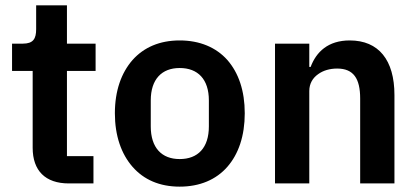

<svg xmlns="http://www.w3.org/2000/svg" viewBox="-20 -685 1561 717"><path d="M237 0C149 0 102 -48 102 -133V-420H25V-522H65C104 -522 115 -540 115 -576V-665H230V-522H337V-420H230V-102H329V0Z M651 12C576 12 517 -14 475 -62C433 -110 409 -178 409 -262C409 -346 433 -413 475 -461C517 -508 576 -534 651 -534C726 -534 787 -508 829 -461C871 -413 894 -346 894 -262C894 -178 871 -110 829 -62C787 -14 726 12 651 12ZM651 -91C719 -91 760 -133 760 -213V-310C760 -389 719 -431 651 -431C584 -431 543 -389 543 -310V-213C543 -133 584 -91 651 -91Z M1007 0V-522H1135V-435H1140C1161 -491 1205 -534 1286 -534C1394 -534 1453 -461 1453 -330V0H1325V-317C1325 -392 1300 -429 1239 -429C1212 -429 1187 -422 1168 -408C1148 -394 1135 -373 1135 -345V0Z"/></svg>

Font: Plexus Sans SemiBold
Style: Regular
Weight: 600
Version: Version 2.001;PS 002.001;hotconv 1.0.70;makeotf.lib2.5.58329